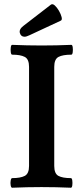

<svg xmlns="http://www.w3.org/2000/svg" viewBox="-20 -876 386 899"><path d="M37 3Q32 3 30 -8Q28 -19 30 -30.5Q32 -42 37 -42Q76 -42 96 -52.5Q116 -63 116 -99V-563Q116 -599 96 -609.5Q76 -620 37 -620Q32 -620 30.5 -631.5Q29 -643 30.5 -654.5Q32 -666 37 -666Q106 -663 175 -663Q245 -663 314 -666Q319 -666 320.5 -654.5Q322 -643 320.5 -631.5Q319 -620 314 -620Q274 -620 254 -609.5Q234 -599 234 -563V-99Q234 -63 253.5 -52.5Q273 -42 312 -42Q317 -42 318.5 -30.5Q320 -19 318.5 -8Q317 3 312 3Q243 0 174 0Q106 0 37 3ZM95 -704Q78 -704 73 -721.5Q68 -739 91 -756L218 -854Q226 -860 236.5 -850.5Q247 -841 256 -825.5Q265 -810 268.5 -796Q272 -782 264 -779L118 -711Q111 -708 105.5 -706Q100 -704 95 -704Z"/></svg>

Font: Junicode
Style: Bold
Weight: 700
Designer: Peter S. Baker
Version: Version 2.100; ttfautohint (v1.8.4)